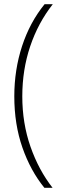

<svg xmlns="http://www.w3.org/2000/svg" viewBox="-20 -735 307 913"><path d="M48 -277Q48 -403 85 -516Q122 -629 192 -715H231Q161 -626 123.5 -514.5Q86 -403 86 -277Q86 -149 125 -37.5Q164 74 230 158H191Q125 77 86.5 -33.5Q48 -144 48 -277Z"/></svg>

Font: Noto Sans Gujarati UI Condensed ExtraLight
Style: Regular
Weight: 200
Width: 3
Designer: Jelle Bosma - Monotype Design Team, Universal Thirst
Foundry: Monotype Imaging Inc.
Version: Version 2.106; ttfautohint (v1.8.4.7-5d5b)